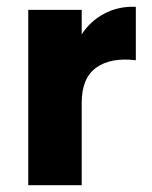

<svg xmlns="http://www.w3.org/2000/svg" viewBox="-20 -544 447 564"><path d="M379 -524V-367Q306 -376 263 -345.5Q220 -315 220 -242V0H63V-515H220V-443Q244 -481 285.5 -503.5Q327 -526 379 -524Z"/></svg>

Font: Freely
Style: Bold
Weight: 700
Designer: Kris Sowersby
Foundry: Klim Type Foundry
Version: Version 1.006;hotconv 1.0.113;makeotfexe 2.5.65598;200799169